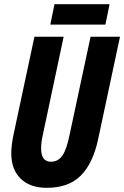

<svg xmlns="http://www.w3.org/2000/svg" viewBox="-20 -890 595 920"><path d="M34 -155Q34 -191 44 -241L145 -714H285L184 -238Q177 -207 177 -179Q177 -115 224 -115Q258 -115 278.5 -144Q299 -173 313 -242L414 -714H555L450 -222Q425 -106 366.5 -48Q308 10 204 10Q124 10 79 -34Q34 -78 34 -155ZM241 -870H505L485 -772H221Z"/></svg>

Font: Noto Sans Display Ex Bold Cond
Style: Italic
Weight: 800
Width: 3
Italic angle: -12°
Designer: Monotype Design team
Foundry: Monotype Imaging Inc.
Version: Version 1.000